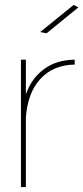

<svg xmlns="http://www.w3.org/2000/svg" viewBox="-20 -759 338 779"><path d="M159 -479C125 -454 100 -420 85 -376V-517H65V0H85V-283C90 -349 109 -401 144 -439C178 -476 224 -496 283 -497V-517C234 -516 193 -504 159 -479ZM279 -739 143 -629 169 -624 298 -729Z"/></svg>

Font: Argentum Sans Thin
Style: Regular
Weight: 250
Designer: Julieta Ulanovsky
Foundry: Julieta Ulanovsky
Version: Version 5.001;February 15, 2019;FontCreator 11.5.0.2425 64-b